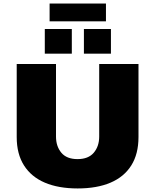

<svg xmlns="http://www.w3.org/2000/svg" viewBox="-20 -1048 873 1080"><path d="M417 12Q309 12 232.5 -20.5Q156 -53 115 -117.5Q74 -182 74 -277V-688H295V-280Q295 -225 325 -189Q355 -153 416 -153Q477 -153 507.5 -189Q538 -225 538 -280V-688H759V-277Q759 -182 718.5 -117.5Q678 -53 601.5 -20.5Q525 12 417 12ZM232 -746V-885H384V-746ZM452 -746V-885H604V-746ZM259 -928V-1028H576V-928Z"/></svg>

Font: Archivo SemiBold Black
Style: Regular
Weight: 900
Version: Version 2.001